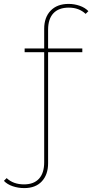

<svg xmlns="http://www.w3.org/2000/svg" viewBox="-103 -765 472 982"><path d="M-83 160 -69 146Q-35 178 20 178Q70 178 96.5 149Q123 120 123 65V-618Q123 -676 156 -710.5Q189 -745 248 -745Q277 -745 304.5 -735.5Q332 -726 349 -708L335 -694Q301 -726 249 -726Q197 -726 170 -697Q143 -668 143 -613V-514V-503V70Q143 128 111 162.5Q79 197 21 197Q-10 197 -38 187.5Q-66 178 -83 160ZM23 -517H318V-498H23Z"/></svg>

Font: iiserrat Thin
Style: Regular
Weight: 100
Designer: Akira Ohta
Foundry: Akira Ohta
Version: Version 1.200;Glyphs 3.3.1 (3343)